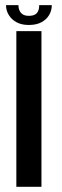

<svg xmlns="http://www.w3.org/2000/svg" viewBox="-20 -714 236 734"><path d="M42.5 0H138.5V-595H42.5ZM90 -618.5Q119 -618.5 138.5 -629Q158 -639.5 168 -656.8Q178 -674 178 -694.5H130Q130 -682 126.2 -672.8Q122.5 -663.5 114 -658.5Q105.5 -653.5 90 -653.5Q76.5 -653.5 68 -658.5Q59.5 -663.5 55 -672.8Q50.5 -682 50.5 -694.5H3Q3 -674 13.5 -656.8Q24 -639.5 43.2 -629Q62.5 -618.5 90 -618.5Z"/></svg>

Font: Anybody SemiCondensed
Style: Regular
Weight: 400
Width: 4
Version: Version 1.113;gftools[0.9.25]